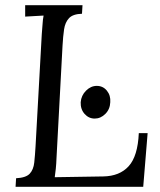

<svg xmlns="http://www.w3.org/2000/svg" viewBox="-20 -720 617 740"><path d="M40 0 42 -33Q80 -35 94.5 -50.5Q109 -66 112 -93.5Q115 -121 117 -156L141 -588Q143 -608 144 -626.5Q145 -645 148 -660Q130 -659 112.5 -658Q95 -657 77 -656V-700H298L296 -667Q261 -666 246 -650Q231 -634 227 -607Q223 -580 221 -544L198 -115Q197 -88 195 -69Q193 -50 191 -37L378 -40Q441 -41 476 -79.5Q511 -118 515 -207H549L532 0ZM353 -389Q377 -389 392 -370.5Q407 -352 405 -326Q404 -299 386 -281Q368 -263 345 -263Q322 -263 306 -281Q290 -299 291 -326Q293 -352 311.5 -370.5Q330 -389 353 -389Z"/></svg>

Font: Lora
Style: Italic
Weight: 400
Italic angle: -3°
Designer: Olga Karpushina, Alexei Vanyashin (Cyrillic)
Foundry: Cyreal
Version: Version 3.008